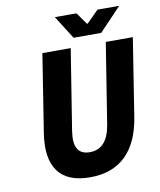

<svg xmlns="http://www.w3.org/2000/svg" viewBox="-91 -902 823 987"><g transform="rotate(-10 320.0 -409.0)"><path d="M339.8 -709 263.2 -830.1H376L419.9 -768.1H423.8L485.8 -830.1H599.1L483.9 -709ZM299.8 12.2Q181.6 12.2 132.6 -55.7Q83.5 -123.5 104 -252.9L168 -659.2H315.9L249 -238.8Q229 -115.2 319.8 -115.2Q412.1 -115.2 432.1 -238.8L499 -659.2H640.1L576.2 -252.9Q555.7 -123 486.3 -55.4Q417 12.2 299.8 12.2Z"/></g></svg>

Font: Office Code Pro D Bold Italic
Style: Regular
Weight: 700
Italic angle: -9°
Designer: Nathan Rutzky & Paul D. Hunt
Foundry: Adobe Systems Incorporated
Version: Version 1.004;PS 001.004;hotconv 1.0.70;makeotf.lib2.5.58329